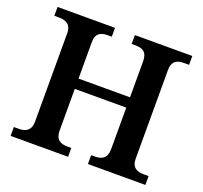

<svg xmlns="http://www.w3.org/2000/svg" viewBox="-123 -856 1056 999"><g transform="rotate(20 404.5 -357.0)"><path d="M32 0H350V-49H328C290 -49 262 -63 262 -113V-344H547V-115C547 -63 519 -49 480 -49H460V0H778V-49H750C714 -49 684 -62 684 -110V-601C684 -653 713 -665 750 -665H778V-714H460V-665H480C519 -665 547 -653 547 -601V-401H262V-602C262 -653 290 -665 328 -665H350V-714H32V-665H56C94 -665 126 -653 126 -603V-113C126 -63 96 -49 59 -49H32Z"/></g></svg>

Font: Noto Serif Gurmukhi SemiBold
Style: Regular
Weight: 600
Designer: Vaibhav Singh and the Monotype Design Team
Foundry: Monotype Imaging Inc.
Version: Version 2.004